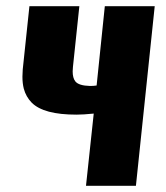

<svg xmlns="http://www.w3.org/2000/svg" viewBox="-20 -598 533 618"><path d="M256.8 0 281.7 -232.4Q247.6 -229 226.6 -229Q173.3 -229 137.5 -238.5Q101.6 -248 82 -267.6Q63.5 -286.6 56.6 -312.5Q52.2 -329.6 52.2 -351.1Q52.2 -362.3 53.2 -374.5L74.7 -578.1H235.4L214.8 -382.8Q213.9 -375 213.9 -368.2Q213.9 -347.2 222.2 -336.4Q232.9 -322.3 269.5 -321.3Q281.2 -321.3 291 -322.8L317.4 -578.1H478L417.5 0Z"/></svg>

Font: Oswald
Style: Bold
Weight: 700
Designer: Vernon Adams
Foundry: Vernon Adams
Version: 3.0; ttfautohint (v0.94.23-7a4d-dirty) -l 8 -r 50 -G 200 -x 